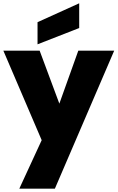

<svg xmlns="http://www.w3.org/2000/svg" viewBox="-25 -865 705 1152"><path d="M331.1 -243.2 444.8 -561H660.2L304.2 267.1H90.8L225.1 -23.9L-4.9 -561H212.9ZM200.2 -731.9 450.2 -845.2V-696.8L200.2 -599.1Z"/></svg>

Font: Poppins ExtraBold
Style: Regular
Weight: 800
Designer: Ninad Kale (Devanagari), Jonny Pinhorn (Latin)
Foundry: Indian Type Foundry
Version: Version 3.200;PS 1.000;hotconv 16.6.54;makeotf.lib2.5.65590